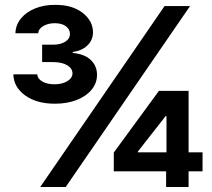

<svg xmlns="http://www.w3.org/2000/svg" viewBox="-20 -752 852 772"><path d="M201.2 -335Q126.5 -335 80.6 -368.7Q34.7 -402.3 33.7 -453.1H129.9Q130.9 -435.1 150.4 -424.1Q169.9 -413.1 198.7 -413.1Q230 -413.1 250.5 -425.5Q271 -438 271.5 -457Q271 -477.1 250.5 -489.5Q230 -502 193.4 -502.4H149.4V-572.3H193.4Q223.1 -572.3 242.2 -584.2Q261.2 -596.2 261.2 -615.7Q261.2 -634.3 244.9 -646.5Q228.5 -658.7 200.2 -658.7Q173.8 -658.7 154.3 -647.5Q134.8 -636.2 133.8 -618.2H42Q43 -651.9 64.2 -677.7Q85.4 -703.6 121.6 -718.3Q157.7 -732.9 202.1 -732.4Q270 -732.9 311.8 -700.7Q353.5 -668.5 354 -622.1Q353.5 -590.3 331.3 -569.1Q309.1 -547.9 272.5 -543V-539.1Q320.3 -534.7 345.2 -510.7Q370.1 -486.8 370.1 -451.2Q370.1 -417.5 348.1 -391.1Q326.2 -364.7 288.1 -349.9Q250 -335 201.2 -335ZM141.6 0 641.6 -727.5H744.1L244.1 0ZM437.5 -63V-138.7L619.1 -386.7H683.6V-285.2H646L534.7 -143.1V-139.6H794.4V-63ZM647.9 0V-85.9L649.4 -119.6V-386.7H738.3V0Z"/></svg>

Font: Inter Cardless Tabular Bold
Style: Bold
Weight: 700
Designer: Rasmus Andersson
Foundry: rsms
Version: Version 4.000;git-4fc901f